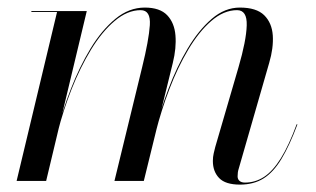

<svg xmlns="http://www.w3.org/2000/svg" viewBox="-20 -490 856 520"><path d="M630 10Q590.5 10 573.5 -7.8Q556.5 -25.5 556.5 -54Q556.5 -65 558.8 -74.8Q561 -84.5 563 -92L626 -308Q647 -380 648.2 -421.2Q649.5 -462.5 622 -462.5Q586 -462.5 552.2 -433.2Q518.5 -404 489.8 -355.5Q461 -307 438.8 -248.8Q416.5 -190.5 402 -133H399.5Q414 -190 436.2 -249.2Q458.5 -308.5 488.2 -358.5Q518 -408.5 553.5 -439Q589 -469.5 629.5 -469.5Q674.5 -469.5 695.5 -448.8Q716.5 -428 718.8 -394Q721 -360 709 -319.5L626.5 -33Q625 -28.5 624.2 -23.2Q623.5 -18 623.5 -12.5Q623.5 -4.5 628.8 0Q634 4.5 643.5 4.5Q671.5 4.5 695.2 -11Q719 -26.5 740.8 -61.5Q762.5 -96.5 783.5 -153.5L785.5 -153Q764 -95.5 742.2 -59.5Q720.5 -23.5 693.8 -6.8Q667 10 630 10ZM25 0 134.5 -457.5H65V-460H215L105 0ZM290 0 365 -308Q383 -381 385.8 -421.8Q388.5 -462.5 361 -462.5Q325 -462.5 290.5 -433.2Q256 -404 226.5 -355.5Q197 -307 174 -248.8Q151 -190.5 136.5 -133H134.5Q149 -190 172 -249.2Q195 -308.5 225.2 -358.5Q255.5 -408.5 292.5 -439Q329.5 -469.5 372 -469.5Q413 -469.5 432.8 -448.8Q452.5 -428 455.2 -394Q458 -360 448 -319.5L369.5 0Z"/></svg>

Font: Bodoni Moda 72pt
Style: Italic
Weight: 400
Italic angle: -13°
Designer: Owen Earl
Foundry: indestructible type
Version: Version 2.005